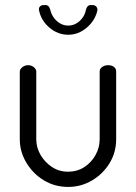

<svg xmlns="http://www.w3.org/2000/svg" viewBox="-20 -730 536 757"><path d="M249 7Q196 7 153 -19Q110 -45 84 -88.5Q58 -132 58 -181V-448Q58 -457 68 -465Q78 -473 91 -473Q104 -473 113.5 -465Q123 -457 123 -448V-181Q123 -148 140 -119Q157 -90 185 -71.5Q213 -53 248 -53Q284 -53 312 -71Q340 -89 356.5 -118.5Q373 -148 373 -181V-449Q373 -459 383 -466Q393 -473 406 -473Q421 -473 429.5 -466Q438 -459 438 -449V-181Q438 -130 412.5 -87.5Q387 -45 343.5 -19Q300 7 249 7ZM249 -593Q208 -593 175 -621Q142 -649 134 -689Q132 -699 137.5 -704.5Q143 -710 152 -710H159Q167 -710 171.5 -705Q176 -700 178 -692Q184 -665 204 -647Q224 -629 249 -629Q274 -629 294 -647Q314 -665 319 -692Q321 -700 325.5 -705Q330 -710 338 -710H345Q354 -710 359.5 -704Q365 -698 364 -689Q355 -649 322 -621Q289 -593 249 -593Z"/></svg>

Font: Dosis
Style: Regular
Weight: 400
Designer: EdgarTolentino, PabloImpallari, IginoMarini
Foundry: EdgarTolentino, PabloImpallari, IginoMarini
Version: Version 3.001; ttfautohint (v1.8.2)